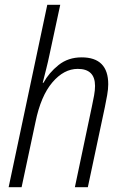

<svg xmlns="http://www.w3.org/2000/svg" viewBox="-20 -780 515 800"><path d="M70 0 128 -272Q150 -380 198 -436.5Q246 -493 304 -493Q376 -493 376 -422Q376 -404 372 -382Q368 -360 363 -337L292 0H346L417 -334Q422 -358 426.5 -383.5Q431 -409 431 -429Q431 -541 320 -541Q264 -541 224 -509Q184 -477 161 -435H158Q165 -463 172.5 -492.5Q180 -522 186 -551L231 -760H177L16 0Z"/></svg>

Font: Noto Sans UI SemiCondensed Light
Style: Italic
Weight: 300
Width: 4
Designer: Monotype Design Team
Foundry: Monotype Imaging Inc.
Version: 1.001